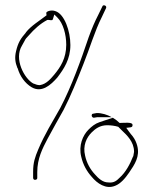

<svg xmlns="http://www.w3.org/2000/svg" viewBox="-20 -703 593 742"><path d="M42 -505C36 -480 39 -461 47 -441V-440H48C57 -408 77 -381 102 -366C141 -343 176 -374 202 -404C227 -437 252 -474 252 -529C252 -583 229 -649 194 -660C178 -666 160 -659 159 -654V-650L160 -644C132 -622 102 -605 80 -578V-577C60 -554 50 -539 42 -505ZM65 -527 75 -545C78 -552 83 -558 92 -567C112 -590 136 -612 163 -626H168C182 -624 183 -624 185 -631L190 -647L202 -635C224 -613 236 -570 236 -530C236 -478 214 -444 190 -415C177 -400 160 -378 134 -374H133C125 -374 117 -377 110 -380H109C74 -399 33 -475 65 -527ZM108 -16C108 -11 111 -8 115 -8C121 -8 124 -11 124 -15V-38C124 -90 144 -129 164 -167C184 -204 204 -240 226 -279C253 -331 279 -396 303 -457C326 -514 347 -585 373 -636L390 -672C394 -682 378 -686 376 -679L359 -644C347 -621 335 -593 323 -560C292 -468 256 -368 213 -286C181 -229 153 -185 128 -126C115 -95 108 -75 108 -39ZM294 -97C301 -66 316 -40 335 -19C355 5 389 30 425 15C446 7 464 -14 479 -36C500 -67 522 -98 510 -141C507 -152 502 -164 493 -176C488 -182 483 -188 478 -195L468 -209L485 -211C491 -212 493 -216 492 -221C492 -232 459 -228 446 -228H442C434 -236 427 -241 416 -248L365 -231C347 -225 334 -214 322 -202C300 -180 283 -141 294 -97ZM309 -101C299 -141 315 -172 334 -191C348 -205 366 -219 394 -219C408 -219 424 -217 437 -213L451 -199C470 -181 498 -155 498 -117V-116L495 -99L494 -98C483 -70 466 -37 442 -16C432 -6 421 5 398 2C377 2 360 -14 347 -29C329 -48 315 -73 309 -101ZM336 -262C332 -256 336 -248 343 -248L355 -250H412C411 -251 411 -250 410 -251C396 -259 373 -267 353 -266L342 -264C337 -263 337 -263 336 -262ZM419 -249C420 -249 421 -250 421 -250Z"/></svg>

Font: Stray Cat
Style: ExLt
Weight: 200
Version: Version 1.0